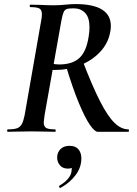

<svg xmlns="http://www.w3.org/2000/svg" viewBox="-20 -648 675 944"><path d="M19 -12Q49 -12 64 -17.5Q79 -23 87 -37.5Q95 -52 101 -81L182 -544Q186 -563 186 -578Q186 -599 174 -606Q162 -613 130 -613Q126 -613 126 -619Q126 -625 130 -625L178 -624Q218 -622 244 -622Q261 -622 275.5 -623Q290 -624 301 -625Q330 -628 351 -628Q525 -628 525 -520Q525 -506 522 -491Q512 -435 472 -392.5Q432 -350 373.5 -327Q315 -304 250 -304Q231 -304 227 -306L233 -337Q239 -334 250 -332.5Q261 -331 270 -331Q336 -331 370.5 -363Q405 -395 416 -469Q420 -492 420 -514Q420 -562 398.5 -584.5Q377 -607 342 -607Q318 -607 308 -603.5Q298 -600 292.5 -587.5Q287 -575 281 -542L199 -81Q195 -53 195 -47Q195 -26 207 -19Q219 -12 250 -12Q254 -12 254 -6Q254 0 251 0Q220 0 203 -1L136 -2L67 -1Q50 0 19 0Q15 0 15 -6Q15 -12 19 -12ZM305 -322 386 -349Q435 -222 472.5 -149Q510 -76 543 -44Q576 -12 611 -12Q614 -12 614 -6Q614 0 611 0H460Q446 0 422.5 -33.5Q399 -67 368.5 -139.5Q338 -212 305 -322ZM277 276Q273 276 271 271.5Q269 267 272 265Q324 234 331 198L333 182Q333 160 317 156L350 137Q351 159 342.5 170Q334 181 314 181Q288 181 274.5 164.5Q261 148 261 126Q261 102 277 85.5Q293 69 322 69Q351 69 365.5 86Q380 103 380 131Q380 175 352 212.5Q324 250 279 275Z"/></svg>

Font: Cormorant Garamond
Style: Bold Italic
Weight: 700
Italic angle: -10°
Designer: Christian Thalmann (Catharsis Fonts)
Foundry: Catharsis Fonts
Version: Version 4.000